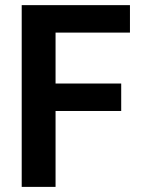

<svg xmlns="http://www.w3.org/2000/svg" viewBox="-20 -731 553 751"><path d="M197.3 -710.9V0H64.9V-710.9ZM454.1 -404.3V-296.9H164.1V-404.3ZM488.3 -710.9V-603.5H164.1V-710.9Z"/></svg>

Font: Roboto SemiCondensed SemiBold
Style: Regular
Weight: 600
Width: 4
Designer: Christian Robertson
Foundry: Google
Version: Version 3.009; 2024